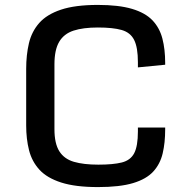

<svg xmlns="http://www.w3.org/2000/svg" viewBox="-20 -742 756 773"><path d="M374.5 11.2Q283.7 11.2 226.6 -7.1Q169.4 -25.4 138.9 -58.6Q108.4 -91.8 96.9 -137.2Q85.4 -182.6 85.4 -236.8V-464.8Q85.4 -520.5 96.4 -567.6Q107.4 -614.7 137.9 -649.4Q168.5 -684.1 225.6 -703.1Q282.7 -722.2 374 -722.2Q458 -722.2 511.5 -706.3Q564.9 -690.4 593.8 -660.2Q622.6 -629.9 633.8 -586.7Q645 -543.5 645 -488.8V-481.4L535.2 -470.7V-491.7Q535.2 -551.3 520 -581.3Q504.9 -611.3 469.7 -621.3Q434.6 -631.3 374 -631.3Q314.9 -631.3 276.1 -618.7Q237.3 -606 218.3 -573.7Q199.2 -541.5 199.2 -482.9V-222.2Q199.2 -164.1 218.8 -133.1Q238.3 -102.1 277.3 -90.6Q316.4 -79.1 376 -79.1Q435.5 -79.1 470.5 -87.9Q505.4 -96.7 520.3 -125.2Q535.2 -153.8 535.2 -212.9V-228.5H645V-220.7Q645 -167.5 635 -124.8Q625 -82 597.2 -51.5Q569.3 -21 515.9 -4.9Q462.4 11.2 374.5 11.2Z"/></svg>

Font: Monda Medium
Style: Regular
Weight: 500
Designer: Vernon Adams
Foundry: Vernon Adams
Version: Version 2.200